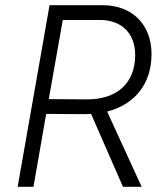

<svg xmlns="http://www.w3.org/2000/svg" viewBox="-20 -720 633 740"><path d="M48 0H109L158 -281L305 -280L331 -281L454 0H526L393 -290C498 -317 564 -395 564 -512C564 -623 492 -700 375 -700H171ZM168 -338 222 -643H365C449 -643 501 -591 501 -508C501 -400 431 -336 314 -337Z"/></svg>

Font: Fixel Text 20240404 Light
Style: Italic
Weight: 300
Width: 4
Italic angle: -10°
Designer: AlfaBravo + MacPaw
Foundry: Kyrylo Tkachov, Marchela Mozhyna, Serhii Makarenko, Maria Weinstein, Zakhar Kryvoshyya
Version: Version 1.211;Glyphs 3.2 (3225)